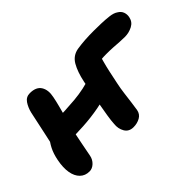

<svg xmlns="http://www.w3.org/2000/svg" viewBox="-90 -784 1054 1054"><g transform="rotate(-45 437.0 -257.0)"><path d="M119 11Q86 11 64.5 -10Q43 -31 36.5 -68.5Q30 -106 40 -157Q48 -198 63 -227.5Q78 -257 95.5 -275.5Q113 -294 128 -304Q140 -312 154.5 -315.5Q169 -319 185 -319Q258 -319 337 -326Q416 -333 486 -358L509 -238Q455 -216 393.5 -204.5Q332 -193 270 -189.5Q208 -186 150 -186L71 -213Q80 -252 88.5 -292.5Q97 -333 105.5 -371.5Q114 -410 121 -444Q129 -477 145.5 -501Q162 -525 191 -525Q240 -525 258.5 -495Q277 -465 267 -418Q262 -392 254 -361.5Q246 -331 237.5 -299.5Q229 -268 222 -241Q215 -214 211 -195Q204 -160 197 -125.5Q190 -91 182 -48Q177 -23 159 -6Q141 11 119 11ZM462 10Q427 10 411 -17Q395 -44 399 -79Q400 -102 406 -139Q412 -176 419.5 -218Q427 -260 434 -298Q441 -336 446 -359Q459 -422 482 -462Q505 -502 550 -510Q583 -515 613.5 -517Q644 -519 681 -519Q707 -519 739 -518Q771 -517 799.5 -513.5Q828 -510 844 -499Q863 -488 869.5 -470.5Q876 -453 872 -434Q866 -403 838 -388.5Q810 -374 778 -374Q758 -374 737.5 -375.5Q717 -377 693.5 -378.5Q670 -380 639 -380Q599 -380 578 -374Q557 -368 531 -362L616 -420Q609 -395 600.5 -364.5Q592 -334 584.5 -299.5Q577 -265 569 -226Q562 -194 557.5 -158Q553 -122 549 -91.5Q545 -61 542 -43Q537 -16 514 -3Q491 10 462 10Z"/></g></svg>

Font: Shantell Sans
Style: Bold Italic
Weight: 700
Italic angle: -11°
Designer: Stephen Nixon, Anya Danilova, Shantell Martin
Foundry: Arrow Type
Version: Version 1.011;[c5ecc13dd]